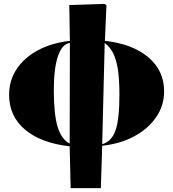

<svg xmlns="http://www.w3.org/2000/svg" viewBox="-20 -745 895 992"><path d="M345 227 340 11Q191 -6 109 -75.5Q27 -145 27 -255Q27 -329 65.5 -387.5Q104 -446 174.5 -484.5Q245 -523 341 -534L338 -719L521 -725L530 -717L522 -534Q665 -518 746.5 -449Q828 -380 828 -273Q828 -200 787 -140Q746 -80 674 -41Q602 -2 508 8L501 227ZM340 -3 341 -523Q301 -518 279.5 -455Q258 -392 258 -279Q258 -155 277.5 -90.5Q297 -26 340 -3ZM508 0Q557 -14 577 -71.5Q597 -129 597 -254Q597 -332 589.5 -383.5Q582 -435 565.5 -468.5Q549 -502 521 -523Z"/></svg>

Font: Literata 72pt Black
Style: Regular
Weight: 900
Designer: Latin by Veronika Burian and Jose Scaglione. Greek by Irene Vlachou. Cyrillic by Vera Evstafieva.
Foundry: TypeTogether
Version: Version 3.002